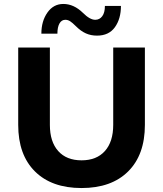

<svg xmlns="http://www.w3.org/2000/svg" viewBox="-20 -940 824 970"><path d="M392 10Q241 10 156.5 -74Q72 -158 72 -309V-700H232V-309Q232 -224 274 -177Q316 -130 392 -130Q468 -130 510 -177Q552 -224 552 -309V-700H712V-309Q712 -158 627.5 -74Q543 10 392 10ZM470 -760Q439 -760 413.5 -771.5Q388 -783 363 -808Q346 -825 334.5 -832.5Q323 -840 310 -840Q291 -840 280.5 -821.5Q270 -803 270 -770H189Q189 -833 219.5 -876.5Q250 -920 300 -920Q353 -920 399 -875Q434 -840 461 -840Q483 -840 496.5 -858Q510 -876 510 -910H591Q591 -845 560.5 -802.5Q530 -760 470 -760Z"/></svg>

Font: Goli Bold
Style: Regular
Weight: 700
Designer: jaikishan Patel
Foundry: MagicType
Version: Version 1.000